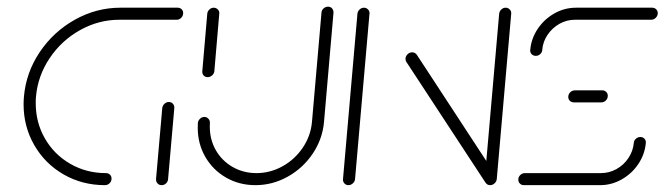

<svg xmlns="http://www.w3.org/2000/svg" viewBox="-20 -541 1942 561"><path d="M305.9 -19.3Q305.9 -11.1 300.2 -5.6Q294.4 0 286.7 0Q220.4 0 165.9 -31.3Q111.5 -62.6 80.2 -116.9Q48.9 -171.1 48.9 -236.3Q48.9 -247.8 50 -259.3Q56.3 -329.6 96.3 -389.1Q136.3 -448.5 198.9 -483.5Q261.5 -518.5 331.9 -518.5H499.3Q505.9 -518.5 510.6 -514.1Q515.2 -509.6 515.2 -503Q515.2 -494.8 509.6 -489.1Q504.1 -483.3 496.3 -483.3H328.9Q268.1 -483.3 214.1 -453.1Q160 -423 125.4 -371.5Q90.7 -320 85.2 -259.3Q84.4 -252.6 84.4 -239.6Q84.4 -183 111.3 -136.3Q138.1 -89.6 185.2 -62.4Q232.2 -35.2 289.6 -35.2Q296.7 -35.2 301.3 -30.6Q305.9 -25.9 305.9 -19.3ZM452.2 0Q444.8 0 440.2 -5.2Q435.6 -10.4 435.9 -17.8L454.1 -225.2Q454.8 -232.6 460.6 -237.8Q466.3 -243 473.3 -243Q480.7 -243 485.4 -237.6Q490 -232.2 489.3 -225.2L471.1 -17.8Q470.7 -10.4 465.2 -5.2Q459.6 0 452.2 0Z M586.7 -315.6Q579.3 -315.6 574.8 -320.7Q570.4 -325.9 571.1 -333L585.6 -501.1Q586.3 -508.1 591.9 -513.3Q597.4 -518.5 604.4 -518.5Q611.5 -518.5 616.5 -513.3Q621.5 -508.1 620.7 -501.1L606.3 -333Q605.6 -325.9 599.8 -320.7Q594.1 -315.6 586.7 -315.6ZM938.5 -521.5Q945.9 -521.5 950.4 -516.3Q954.8 -511.1 954.4 -503.7L926.7 -184.4Q922.2 -134.4 893.7 -92Q865.2 -49.6 820.7 -24.8Q776.3 0 726.3 0Q678.9 0 640.4 -22.2Q601.9 -44.4 579.8 -82.8Q557.8 -121.1 557.8 -167.4Q557.8 -176.7 558.1 -181.1Q558.5 -188.1 564.1 -193.7Q569.6 -199.3 577 -199.3Q584.1 -199.3 588.9 -194.1Q593.7 -188.9 593.3 -181.9Q593 -178.1 593 -170.7Q593 -133 610.7 -102Q628.5 -71.1 659.8 -53.1Q691.1 -35.2 729.3 -35.2Q769.6 -35.2 805.6 -55.2Q841.5 -75.2 864.6 -109.4Q887.8 -143.7 891.5 -184.4L919.3 -503.7Q919.6 -511.1 925.4 -516.3Q931.1 -521.5 938.5 -521.5Z M998.1 0Q990.7 0 986.1 -5.4Q981.5 -10.7 982.2 -17.8L1024.4 -501.1Q1025.2 -508.1 1030.7 -513.3Q1036.3 -518.5 1043.3 -518.5Q1050.4 -518.5 1055.4 -513.3Q1060.4 -508.1 1059.6 -501.1L1017.4 -17.8Q1016.7 -10.4 1010.9 -5.2Q1005.2 0 998.1 0ZM1164.8 -370.4Q1165.6 -377.8 1171.3 -383Q1177 -388.1 1184.4 -388.1Q1192.6 -388.1 1197.8 -381.1L1429.3 -27.4L1399.3 -6.3L1167.4 -360Q1164.8 -363.7 1164.8 -370.4ZM1412.2 0Q1404.8 0 1400.2 -5.4Q1395.6 -10.7 1396.3 -17.8L1438.5 -501.1Q1439.3 -508.1 1444.8 -513.3Q1450.4 -518.5 1457.4 -518.5Q1464.4 -518.5 1469.4 -513.3Q1474.4 -508.1 1473.7 -501.1L1431.5 -17.8Q1430.7 -10.4 1425 -5.2Q1419.3 0 1412.2 0Z M1851.1 -140.7Q1858.1 -140.7 1863 -135.7Q1867.8 -130.7 1867 -123.3Q1864.1 -90 1845 -61.7Q1825.9 -33.3 1796.3 -16.7Q1766.7 0 1733.3 0H1510.7Q1503.7 0 1499.1 -4.6Q1494.4 -9.3 1494.4 -16.3Q1494.4 -24.1 1500.2 -29.6Q1505.9 -35.2 1513.7 -35.2H1735.9Q1760 -35.2 1781.3 -47Q1802.6 -58.9 1816.1 -79.1Q1829.6 -99.3 1831.9 -123.3Q1832.2 -130.4 1838 -135.6Q1843.7 -140.7 1851.1 -140.7ZM1755.9 -261.1Q1755.9 -253.3 1750.4 -247.6Q1744.8 -241.9 1737 -241.9H1656.7Q1649.6 -241.9 1645 -246.5Q1640.4 -251.1 1640.4 -257.8Q1640.4 -265.6 1646.1 -271.3Q1651.9 -277 1659.6 -277H1740Q1746.7 -277 1751.3 -272.4Q1755.9 -267.8 1755.9 -261.1ZM1545.6 -377.8Q1538.1 -377.8 1533.3 -382.8Q1528.5 -387.8 1529.3 -395.2Q1532.2 -428.5 1551.3 -456.9Q1570.4 -485.2 1600 -501.9Q1629.6 -518.5 1663 -518.5H1885.6Q1892.6 -518.5 1897.2 -513.9Q1901.9 -509.3 1901.9 -502.6Q1901.9 -494.8 1896.1 -489.1Q1890.4 -483.3 1882.6 -483.3H1660Q1635.9 -483.3 1614.8 -471.5Q1593.7 -459.6 1580 -439.4Q1566.3 -419.3 1564.4 -395.2Q1564.1 -388.1 1558.5 -383Q1553 -377.8 1545.6 -377.8Z"/></svg>

Font: 26F Galaxy Sans Light
Style: Italic
Weight: 300
Italic angle: -5°
Designer: C₂₉H₂₅N₃O₅
Version: Version 1.200